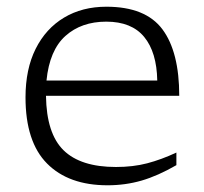

<svg xmlns="http://www.w3.org/2000/svg" viewBox="-20 -542 609 572"><path d="M297 -522Q413.5 -522 463.8 -454.8Q514 -387.5 514 -256.5H117Q118.5 -144 169.5 -94.2Q220.5 -44.5 325.5 -44.5Q376.5 -44.5 418.5 -55.5Q460.5 -66.5 505.5 -87.5V-50Q450 -18 401.8 -4Q353.5 10 300.5 10Q184.5 10 120.2 -54.8Q56 -119.5 56 -252Q56 -336 86.2 -396.5Q116.5 -457 170.8 -489.5Q225 -522 297 -522ZM296.5 -477.5Q222.5 -477.5 175 -435Q127.5 -392.5 118.5 -302H448.5Q447 -386.5 409.5 -432Q372 -477.5 296.5 -477.5Z"/></svg>

Font: Newsreader 6pt Light
Style: Regular
Weight: 300
Designer: Hugues Gentile
Foundry: Production Type
Version: Version 1.003; ttfautohint (v1.8.3)